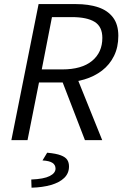

<svg xmlns="http://www.w3.org/2000/svg" viewBox="-20 -676 595 926"><path d="M34.8 0 166.1 -656.3H346Q407.2 -656.3 453.2 -641.1Q499.2 -625.8 524.9 -592Q550.7 -558.1 550.7 -503.3Q550.7 -448.3 529.8 -406.1Q508.9 -363.9 472.1 -335.6Q435.3 -307.4 386.9 -292.9Q338.4 -278.4 283.6 -278.4H168.1L112.7 0ZM181.4 -341.2H279.9Q373.9 -341.2 423.8 -382.2Q473.6 -423.2 473.6 -493.2Q473.6 -547.5 436.5 -570.5Q399.3 -593.5 326.5 -593.5H230.6ZM389.7 0 276.4 -293.6 336.1 -339.5 473 0ZM132.1 229.2 130.8 189.8Q191.4 187.4 219.6 173.1Q247.8 158.8 247.8 137.2Q247.8 119.3 233 109.5Q218.3 99.7 185 97.8L207.5 60.5Q250.9 64.4 273.5 73.2Q296.2 81.9 304.5 95.1Q312.8 108.2 312.8 126.9Q312.8 159.7 289.8 182.1Q266.7 204.4 225.8 216.1Q184.8 227.9 132.1 229.2Z"/></svg>

Font: Source Sans Variable
Style: Italic
Weight: 200
Italic angle: -11°
Designer: Paul D. Hunt
Foundry: Adobe Systems Incorporated
Version: Version 3.006;hotconv 1.0.111;makeotfexe 2.5.65597